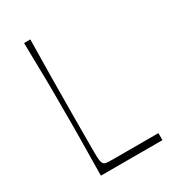

<svg xmlns="http://www.w3.org/2000/svg" viewBox="-174 -790 780 878"><g transform="rotate(-30 216.5 -350.5)"><path d="M421 0H96Q97 -72 97.5 -118Q98 -164 98.5 -194.5Q99 -225 99 -247.5Q99 -270 99 -293.5Q99 -317 99 -350Q99 -383 99 -406.5Q99 -430 99 -453Q99 -476 98.5 -506Q98 -536 97 -582.5Q96 -629 95 -701H128Q126 -589 125 -491.5Q124 -394 123.5 -300.5Q123 -207 123 -107Q123 -76 125.5 -62.5Q128 -49 135 -43Q139 -40 144 -39Q149 -38 157.5 -37.5Q166 -37 179 -37Q207 -37 232 -37Q257 -37 284 -37Q311 -37 344 -37Q377 -37 421 -37Z"/></g></svg>

Font: Ojuju ExtraLight
Style: Regular
Weight: 200
Designer: Chisaokwu Joboson, Mirko Velimirovic
Foundry: Udi Foundry
Version: Version 1.000